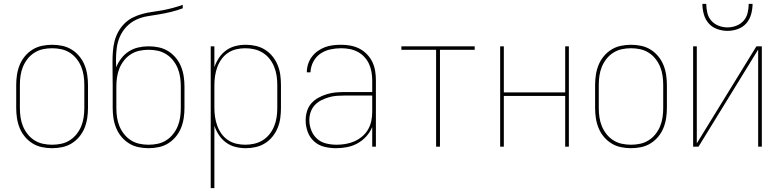

<svg xmlns="http://www.w3.org/2000/svg" viewBox="-20 -760 4040 995"><path d="M250 8Q224 8 197.5 2.5Q171 -3 148.5 -17Q126 -31 109 -51.5Q92 -72 82 -96.5Q72 -121 68 -147.5Q64 -174 64 -200V-320Q64 -346 68 -372.5Q72 -399 82 -423.5Q92 -448 109 -468.5Q126 -489 148.5 -503Q171 -517 197.5 -522.5Q224 -528 250 -528Q276 -528 302.5 -522.5Q329 -517 351.5 -503Q374 -489 391 -468.5Q408 -448 418 -423.5Q428 -399 432 -372.5Q436 -346 436 -320V-200Q436 -174 432 -147.5Q428 -121 418 -96.5Q408 -72 391 -51.5Q374 -31 351.5 -17Q329 -3 302.5 2.5Q276 8 250 8ZM250 -10Q274 -10 297.5 -15Q321 -20 341.5 -33Q362 -46 377 -65Q392 -84 401 -106Q410 -128 413.5 -152Q417 -176 417 -200V-320Q417 -344 413.5 -368Q410 -392 401 -414Q392 -436 377 -455Q362 -474 341.5 -487Q321 -500 297.5 -505Q274 -510 250 -510Q226 -510 202.5 -505Q179 -500 158.5 -487Q138 -474 123 -455Q108 -436 99 -414Q90 -392 86.5 -368Q83 -344 83 -320V-200Q83 -176 86.5 -152Q90 -128 99 -106Q108 -84 123 -65Q138 -46 158.5 -33Q179 -20 202.5 -15Q226 -10 250 -10Z M750 8Q724 8 697.5 2.5Q671 -3 648.5 -17Q626 -31 609 -51.5Q592 -72 582 -96.5Q572 -121 568 -147.5Q564 -174 564 -200V-312Q564 -344 563.5 -376Q563 -408 563 -439Q563 -466 565 -493Q567 -520 573.5 -546Q580 -572 593 -595.5Q606 -619 625 -638Q644 -657 668 -669Q692 -681 718 -688Q744 -695 770.5 -698.5Q797 -702 823.5 -707Q850 -712 876 -719Q902 -726 927 -735V-717Q898 -706 867.5 -698.5Q837 -691 806.5 -686Q776 -681 745 -676Q714 -671 686 -658Q658 -645 636 -622Q614 -599 601.5 -570.5Q589 -542 585 -511Q581 -480 581 -449Q581 -439 581.5 -430Q582 -421 582 -411Q592 -436 608.5 -457.5Q625 -479 647.5 -493.5Q670 -508 696.5 -514Q723 -520 750 -520Q777 -520 803 -514.5Q829 -509 851.5 -495Q874 -481 891 -460.5Q908 -440 918 -415.5Q928 -391 932 -364.5Q936 -338 936 -312V-200Q936 -174 932 -147.5Q928 -121 918 -96.5Q908 -72 891 -51.5Q874 -31 851.5 -17Q829 -3 802.5 2.5Q776 8 750 8ZM750 -10Q774 -10 797.5 -15Q821 -20 841.5 -33Q862 -46 877 -65Q892 -84 901 -106Q910 -128 913.5 -152Q917 -176 917 -200V-312Q917 -336 913.5 -360Q910 -384 901 -406Q892 -428 877 -447Q862 -466 841.5 -479Q821 -492 797.5 -497Q774 -502 750 -502Q726 -502 702.5 -497Q679 -492 658.5 -479Q638 -466 623 -447Q608 -428 599 -406Q590 -384 586.5 -360Q583 -336 583 -312V-200Q583 -176 586.5 -152Q590 -128 599 -106Q608 -84 623 -65Q638 -46 658.5 -33Q679 -20 702.5 -15Q726 -10 750 -10Z M1072 215V-520H1091V-412Q1100 -438 1115 -460.5Q1130 -483 1152 -499Q1174 -515 1200.5 -521.5Q1227 -528 1254 -528Q1280 -528 1306 -522Q1332 -516 1354 -502Q1376 -488 1392.5 -467.5Q1409 -447 1419 -422.5Q1429 -398 1432.5 -372Q1436 -346 1436 -320V-200Q1436 -174 1432.5 -148Q1429 -122 1419 -97.5Q1409 -73 1392.5 -52.5Q1376 -32 1354 -18Q1332 -4 1306 2Q1280 8 1254 8Q1227 8 1200.5 1.5Q1174 -5 1152 -21Q1130 -37 1115 -59.5Q1100 -82 1091 -108V215ZM1251 -10Q1275 -10 1298.5 -15.5Q1322 -21 1342 -33.5Q1362 -46 1377 -65Q1392 -84 1401 -106.5Q1410 -129 1413.5 -152.5Q1417 -176 1417 -200V-320Q1417 -344 1413.5 -367.5Q1410 -391 1401 -413.5Q1392 -436 1377 -455Q1362 -474 1342 -486.5Q1322 -499 1298.5 -504.5Q1275 -510 1251 -510Q1227 -510 1204 -504.5Q1181 -499 1161.5 -486Q1142 -473 1128 -453.5Q1114 -434 1106 -412Q1098 -390 1094.5 -366.5Q1091 -343 1091 -320V-200Q1091 -177 1094.5 -153.5Q1098 -130 1106 -108Q1114 -86 1128 -66.5Q1142 -47 1161.5 -34Q1181 -21 1204 -15.5Q1227 -10 1251 -10Z M1721 8Q1690 8 1660 0.5Q1630 -7 1607.5 -27.5Q1585 -48 1574.5 -77Q1564 -106 1564 -136Q1564 -160 1571 -183.5Q1578 -207 1593.5 -224.5Q1609 -242 1630 -253.5Q1651 -265 1674 -272Q1697 -279 1720.5 -281Q1744 -283 1768 -283H1909V-345Q1909 -366 1905 -388Q1901 -410 1892 -429.5Q1883 -449 1867.5 -465.5Q1852 -482 1832.5 -492Q1813 -502 1791.5 -506Q1770 -510 1748 -510Q1720 -510 1692 -504Q1664 -498 1640.5 -482Q1617 -466 1603.5 -440Q1590 -414 1589 -385H1570Q1570 -407 1576.5 -427.5Q1583 -448 1596 -465.5Q1609 -483 1626.5 -495.5Q1644 -508 1664 -515.5Q1684 -523 1705.5 -525.5Q1727 -528 1748 -528Q1773 -528 1797 -523.5Q1821 -519 1842.5 -508Q1864 -497 1881.5 -479Q1899 -461 1909.5 -439Q1920 -417 1924 -393Q1928 -369 1928 -345V0H1909V-102Q1898 -75 1878 -53Q1858 -31 1832.5 -17Q1807 -3 1778.5 2.5Q1750 8 1721 8ZM1724 -10Q1747 -10 1771 -14Q1795 -18 1816.5 -27.5Q1838 -37 1856.5 -52.5Q1875 -68 1887 -88.5Q1899 -109 1904 -132.5Q1909 -156 1909 -180V-265H1768Q1747 -265 1726 -263.5Q1705 -262 1684.5 -256Q1664 -250 1645 -240.5Q1626 -231 1611.5 -215.5Q1597 -200 1590 -179.5Q1583 -159 1583 -138Q1583 -111 1593 -85Q1603 -59 1623 -41Q1643 -23 1670 -16.5Q1697 -10 1724 -10Z M2240 0V-502H2060V-520H2440V-502H2260V0Z M2572 0V-520H2591V-281H2909V-520H2928V0H2909V-263H2591V0Z M3250 8Q3224 8 3197.5 2.5Q3171 -3 3148.5 -17Q3126 -31 3109 -51.5Q3092 -72 3082 -96.5Q3072 -121 3068 -147.5Q3064 -174 3064 -200V-320Q3064 -346 3068 -372.5Q3072 -399 3082 -423.5Q3092 -448 3109 -468.5Q3126 -489 3148.5 -503Q3171 -517 3197.5 -522.5Q3224 -528 3250 -528Q3276 -528 3302.5 -522.5Q3329 -517 3351.5 -503Q3374 -489 3391 -468.5Q3408 -448 3418 -423.5Q3428 -399 3432 -372.5Q3436 -346 3436 -320V-200Q3436 -174 3432 -147.5Q3428 -121 3418 -96.5Q3408 -72 3391 -51.5Q3374 -31 3351.5 -17Q3329 -3 3302.5 2.5Q3276 8 3250 8ZM3250 -10Q3274 -10 3297.5 -15Q3321 -20 3341.5 -33Q3362 -46 3377 -65Q3392 -84 3401 -106Q3410 -128 3413.5 -152Q3417 -176 3417 -200V-320Q3417 -344 3413.5 -368Q3410 -392 3401 -414Q3392 -436 3377 -455Q3362 -474 3341.5 -487Q3321 -500 3297.5 -505Q3274 -510 3250 -510Q3226 -510 3202.5 -505Q3179 -500 3158.5 -487Q3138 -474 3123 -455Q3108 -436 3099 -414Q3090 -392 3086.5 -368Q3083 -344 3083 -320V-200Q3083 -176 3086.5 -152Q3090 -128 3099 -106Q3108 -84 3123 -65Q3138 -46 3158.5 -33Q3179 -20 3202.5 -15Q3226 -10 3250 -10Z M3572 0V-520H3591V-17L3900 -520H3928V0H3909V-503L3600 0ZM3750 -600Q3723 -600 3696.5 -609.5Q3670 -619 3652.5 -639Q3635 -659 3627.5 -686Q3620 -713 3620 -740H3640Q3640 -717 3645.5 -693.5Q3651 -670 3666.5 -652.5Q3682 -635 3704.5 -626.5Q3727 -618 3750 -618Q3773 -618 3795.5 -626.5Q3818 -635 3833.5 -652.5Q3849 -670 3854.5 -693.5Q3860 -717 3860 -740H3880Q3880 -713 3872.5 -686Q3865 -659 3847.5 -639Q3830 -619 3803.5 -609.5Q3777 -600 3750 -600Z"/></svg>

Font: Iosevka SS04 Thin
Style: Regular
Weight: 100
Monospace: yes
Designer: Belleve Invis
Foundry: Belleve Invis
Version: Version 19.0.0; ttfautohint (v1.8.4)